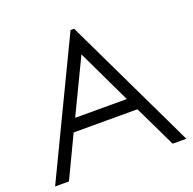

<svg xmlns="http://www.w3.org/2000/svg" viewBox="-131 -883 1021 1016"><g transform="rotate(-20 379.5 -375.0)"><path d="M370 -750H390L749 0H672L559 -235H200L88 0H10ZM380 -609 234 -305H525Z"/></g></svg>

Font: HansKendrickRegular
Style: Regular
Weight: 400
Designer: Alfredo Marco Pradil
Foundry: Hanken Studio
Version: Version 1.000;PS 001.001;hotconv 1.0.56